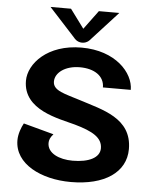

<svg xmlns="http://www.w3.org/2000/svg" viewBox="-59 -907 784 973"><g transform="rotate(5 333.5 -420.5)"><path d="M333.3 -762.5 262.5 -858.3H158.3L291.7 -712.5C291.7 -712.5 305.8 -691.7 333.3 -691.7C360.8 -691.7 375 -712.5 375 -712.5L508.3 -858.3H404.2ZM616.7 -175C616.7 -333.3 464.2 -362.5 350 -400C270 -425.8 208.3 -435.8 208.3 -483.3C208.3 -529.2 260 -566.7 333.3 -566.7C406.7 -566.7 458.3 -533.3 458.3 -475H600C600 -561.7 506.7 -666.7 333.3 -666.7C160 -666.7 66.7 -561.7 66.7 -475C66.7 -325 250 -298.3 333.3 -275C425 -249.2 475 -220.8 475 -166.7C475 -118.3 419.2 -91.7 337.5 -91.7C269.2 -91.7 208.3 -118.3 208.3 -170.8C208.3 -185 213.3 -199.2 229.2 -216.7L75 -258.3C63.3 -237.5 50 -203.3 50 -170.8C50 -50 186.7 16.7 337.5 16.7C509.2 16.7 616.7 -56.7 616.7 -175Z"/></g></svg>

Font: BoonHome
Style: Bold
Weight: 700
Designer: Sungsit Sawaiwan
Foundry: Sungsit Sawaiwan
Version: Version 0.2